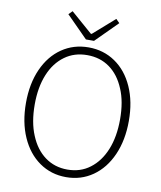

<svg xmlns="http://www.w3.org/2000/svg" viewBox="-99 -1008 919 1099"><g transform="rotate(10 360.0 -458.0)"><path d="M61 -366Q61 -478 99 -563Q137 -648 205 -694.5Q273 -741 360 -741Q447 -741 515 -694.5Q583 -648 621 -563Q659 -478 659 -366Q659 -254 621 -168Q583 -82 515 -34.5Q447 13 360 13Q273 13 205 -34.5Q137 -82 99 -168Q61 -254 61 -366ZM491 -73Q547 -115 577.5 -190Q608 -265 608 -366Q608 -469 577 -541Q546 -616 490.5 -656Q435 -696 360 -696Q285 -696 230 -656Q173 -615 142.5 -540.5Q112 -466 112 -366Q112 -263 143 -189Q174 -113 230 -72Q286 -31 360 -31Q436 -31 491 -73ZM212 -908 233 -929 358 -820H363L487 -929L508 -908L383 -783H336Z"/></g></svg>

Font: Merged Yaku Han JP ExtraLight
Style: Regular
Weight: 250
Designer: Ryoko NISHIZUKA 西塚涼子 (kana, bopomofo & ideographs); Paul D. Hunt (Latin, Greek & Cyrillic); Sandoll Communications 산돌커뮤니
Foundry: Adobe
Version: Version 2.004